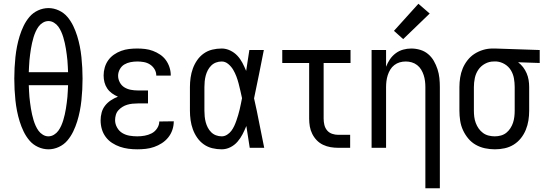

<svg xmlns="http://www.w3.org/2000/svg" viewBox="-20 -786 2890 1021"><path d="M238 8Q209 8 182 -4.5Q155 -17 136.5 -39Q118 -61 105.5 -87Q93 -113 84.5 -140.5Q76 -168 70.5 -196Q65 -224 62 -252.5Q59 -281 57.5 -310Q56 -339 56 -368Q56 -396 57.5 -425Q59 -454 62 -482.5Q65 -511 70.5 -539Q76 -567 84.5 -594.5Q93 -622 105.5 -648Q118 -674 136.5 -696Q155 -718 182 -730.5Q209 -743 238 -743Q266 -743 293 -730.5Q320 -718 338.5 -696Q357 -674 369.5 -648Q382 -622 390.5 -594.5Q399 -567 404.5 -539Q410 -511 413 -482.5Q416 -454 417.5 -425Q419 -396 419 -368Q419 -339 417.5 -310Q416 -281 413 -252.5Q410 -224 404.5 -196Q399 -168 390.5 -140.5Q382 -113 369.5 -87Q357 -61 338.5 -39Q320 -17 293 -4.5Q266 8 238 8ZM133 -402H342Q341 -418 340.5 -433.5Q340 -449 338.5 -464.5Q337 -480 335 -495.5Q333 -511 330.5 -526.5Q328 -542 324.5 -557.5Q321 -573 316.5 -588Q312 -603 305.5 -617.5Q299 -632 290 -644.5Q281 -657 267 -665.5Q253 -674 238 -674Q222 -674 208 -665.5Q194 -657 185 -644.5Q176 -632 169.5 -617.5Q163 -603 158.5 -588Q154 -573 150.5 -557.5Q147 -542 144.5 -526.5Q142 -511 140 -495.5Q138 -480 136.5 -464.5Q135 -449 134.5 -433.5Q134 -418 133 -402ZM237 -61Q253 -61 267 -69.5Q281 -78 290 -90.5Q299 -103 305.5 -117.5Q312 -132 316.5 -147Q321 -162 324.5 -177.5Q328 -193 330.5 -208.5Q333 -224 335 -239.5Q337 -255 338.5 -270.5Q340 -286 340.5 -301.5Q341 -317 342 -333H133Q134 -317 134.5 -301.5Q135 -286 136.5 -270.5Q138 -255 140 -239.5Q142 -224 144.5 -208.5Q147 -193 150.5 -177.5Q154 -162 158.5 -147Q163 -132 169.5 -117.5Q176 -103 185 -90.5Q194 -78 208 -69.5Q222 -61 237 -61Z M710 8Q686 8 663 5Q640 2 618 -5.5Q596 -13 576 -26Q556 -39 542 -58Q528 -77 521.5 -99.5Q515 -122 515 -146Q515 -167 520.5 -187.5Q526 -208 539 -224.5Q552 -241 569.5 -252.5Q587 -264 607 -272Q590 -279 575 -290Q560 -301 550 -316Q540 -331 535.5 -348.5Q531 -366 531 -385Q531 -406 537 -427Q543 -448 555.5 -465.5Q568 -483 586 -495.5Q604 -508 624.5 -515.5Q645 -523 666.5 -525.5Q688 -528 710 -528Q731 -528 752 -525.5Q773 -523 793 -515.5Q813 -508 831 -496Q849 -484 861.5 -467Q874 -450 881 -429Q888 -408 888 -387V-384H811V-385Q811 -403 801.5 -418.5Q792 -434 777 -443.5Q762 -453 744.5 -456Q727 -459 710 -459Q692 -459 674 -455.5Q656 -452 641 -443Q626 -434 617 -417.5Q608 -401 608 -383Q608 -365 617 -348Q626 -331 641.5 -321.5Q657 -312 675.5 -308.5Q694 -305 713 -305H767V-236H713Q698 -236 684 -234.5Q670 -233 656.5 -229Q643 -225 631 -217.5Q619 -210 609.5 -199.5Q600 -189 596 -175Q592 -161 592 -147Q592 -127 602.5 -108Q613 -89 630.5 -78.5Q648 -68 668.5 -64.5Q689 -61 710 -61Q730 -61 749.5 -64.5Q769 -68 786.5 -77Q804 -86 815.5 -103.5Q827 -121 827 -140L904 -141V-140Q904 -117 896.5 -95Q889 -73 874.5 -55Q860 -37 840.5 -24.5Q821 -12 799.5 -4.5Q778 3 755.5 5.5Q733 8 710 8Z M1159 8Q1133 8 1108.5 2Q1084 -4 1063.5 -18.5Q1043 -33 1028.5 -54Q1014 -75 1005.5 -98.5Q997 -122 993.5 -147Q990 -172 990 -197V-323Q990 -348 993.5 -373Q997 -398 1005.5 -421.5Q1014 -445 1028.5 -466Q1043 -487 1063.5 -501.5Q1084 -516 1108.5 -522Q1133 -528 1159 -528Q1182 -528 1204 -517.5Q1226 -507 1242 -490Q1258 -473 1269 -452Q1280 -431 1289 -409Q1293 -437 1297.5 -464.5Q1302 -492 1306 -520H1383Q1370 -456 1357.5 -391.5Q1345 -327 1331 -263Q1346 -198 1358.5 -132Q1371 -66 1385 0H1308Q1303 -29 1299 -58Q1295 -87 1290 -116Q1281 -94 1270 -72.5Q1259 -51 1243 -32.5Q1227 -14 1205 -3Q1183 8 1159 8ZM1159 -61Q1174 -61 1187.5 -69.5Q1201 -78 1210 -90Q1219 -102 1225.5 -116Q1232 -130 1237 -144.5Q1242 -159 1246.5 -174Q1251 -189 1254.5 -204Q1258 -219 1261 -234Q1264 -249 1267 -264Q1263 -283 1258.5 -302.5Q1254 -322 1249 -341.5Q1244 -361 1237 -379.5Q1230 -398 1220 -415Q1210 -432 1194 -445.5Q1178 -459 1159 -459Q1143 -459 1128.5 -453.5Q1114 -448 1103 -437Q1092 -426 1085 -412.5Q1078 -399 1074 -384Q1070 -369 1068.5 -353.5Q1067 -338 1067 -323V-197Q1067 -182 1068.5 -166.5Q1070 -151 1074 -136Q1078 -121 1085 -107.5Q1092 -94 1103 -83Q1114 -72 1128.5 -66.5Q1143 -61 1159 -61Z M1779 0Q1758 0 1737.5 -3.5Q1717 -7 1698 -16Q1679 -25 1664.5 -40Q1650 -55 1640.5 -74Q1631 -93 1627.5 -113.5Q1624 -134 1624 -155V-451H1481V-520H1844V-451H1701V-155Q1701 -138 1705 -121.5Q1709 -105 1719.5 -92.5Q1730 -80 1746 -74.5Q1762 -69 1779 -69H1842V0Z M2242 215V-323Q2242 -339 2240 -355Q2238 -371 2233 -386.5Q2228 -402 2219.5 -416Q2211 -430 2198 -440Q2185 -450 2169.5 -454.5Q2154 -459 2138 -459Q2121 -459 2105.5 -454.5Q2090 -450 2077 -440Q2064 -430 2055.5 -416Q2047 -402 2042 -386.5Q2037 -371 2035 -355Q2033 -339 2033 -323V0H1956V-520H2033V-431Q2041 -452 2053.5 -470.5Q2066 -489 2084 -502.5Q2102 -516 2123.5 -522Q2145 -528 2167 -528Q2191 -528 2214.5 -521Q2238 -514 2256.5 -498.5Q2275 -483 2287 -462Q2299 -441 2306.5 -418Q2314 -395 2316.5 -371Q2319 -347 2319 -323V215ZM2124 -578 2075 -622 2205 -766 2265 -714Z M2612 8Q2585 8 2559 2.5Q2533 -3 2510 -16Q2487 -29 2470 -49.5Q2453 -70 2442 -94Q2431 -118 2427 -144.5Q2423 -171 2423 -197V-323Q2423 -348 2427 -373.5Q2431 -399 2440.5 -422Q2450 -445 2466 -465.5Q2482 -486 2503 -499.5Q2524 -513 2548.5 -520.5Q2573 -528 2599 -528H2613L2850 -520V-451L2735 -455Q2750 -444 2761.5 -429Q2773 -414 2780.5 -396.5Q2788 -379 2791 -360.5Q2794 -342 2794 -323V-197Q2794 -171 2790 -145.5Q2786 -120 2776 -95.5Q2766 -71 2749.5 -50.5Q2733 -30 2711 -16.5Q2689 -3 2663.5 2.5Q2638 8 2612 8ZM2611 -61Q2628 -61 2644 -65.5Q2660 -70 2672.5 -80Q2685 -90 2694 -104Q2703 -118 2708 -133Q2713 -148 2715 -164.5Q2717 -181 2717 -197V-323Q2717 -346 2713 -369Q2709 -392 2697 -412Q2685 -432 2664.5 -444.5Q2644 -457 2621 -459H2605Q2581 -459 2559 -447Q2537 -435 2523.5 -415Q2510 -395 2505 -371Q2500 -347 2500 -323V-197Q2500 -181 2502 -164.5Q2504 -148 2510 -132Q2516 -116 2525.5 -102.5Q2535 -89 2548.5 -79Q2562 -69 2578.5 -65Q2595 -61 2611 -61Z"/></svg>

Font: Iosevka QP
Style: Regular
Weight: 400
Designer: Belleve Invis
Foundry: Belleve Invis
Version: Version 20.0.0; ttfautohint (v1.8.4)